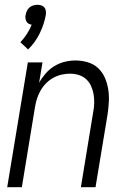

<svg xmlns="http://www.w3.org/2000/svg" viewBox="-20 -780 540 800"><path d="M10 0 96 -520H157L143 -435Q154 -455 170 -473.5Q186 -492 206.5 -504.5Q227 -517 249.5 -522.5Q272 -528 294 -528Q321 -528 346 -520.5Q371 -513 389 -496Q407 -479 417 -456Q427 -433 431 -407.5Q435 -382 433.5 -355.5Q432 -329 428 -302L378 0H317L368 -311Q372 -331 372.5 -350Q373 -369 370 -387Q367 -405 359.5 -421.5Q352 -438 339 -450Q326 -462 308.5 -467.5Q291 -473 271 -473Q254 -473 236.5 -469Q219 -465 202.5 -456Q186 -447 172.5 -433.5Q159 -420 149.5 -403.5Q140 -387 134.5 -370Q129 -353 126 -335L71 0ZM97 -574 65 -604Q80 -620 92 -638.5Q104 -657 112 -677Q105 -678 99 -681.5Q93 -685 90 -691Q87 -697 86 -704Q85 -711 87 -718Q88 -726 92 -734.5Q96 -743 103 -749Q110 -755 119 -757.5Q128 -760 136 -760Q144 -760 152 -757.5Q160 -755 165 -749Q170 -743 171 -734.5Q172 -726 171 -718Q164 -679 145.5 -641Q127 -603 97 -574Z"/></svg>

Font: Iosevka Light
Style: Italic
Weight: 300
Italic angle: -9°
Monospace: yes
Designer: Belleve Invis
Foundry: Belleve Invis
Version: Version 32.5.0; ttfautohint (v1.8.4)